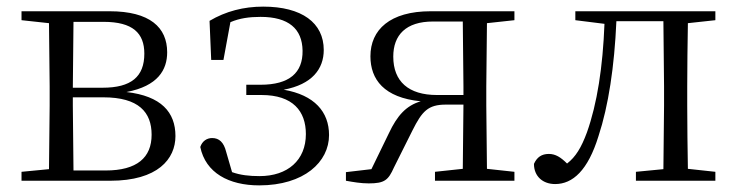

<svg xmlns="http://www.w3.org/2000/svg" viewBox="-20 -546 2229 580"><path d="M127 0H313C457 0 510 -66 510 -135C510 -207 467 -256 362 -268C457 -286 485 -335 485 -388C485 -463 433 -512 311 -512H45V-485L128 -476L130 -285V-227L128 -35L45 -27V0ZM202 -480H293C381 -480 416 -446 416 -384C416 -314 376 -281 290 -281H200ZM200 -252H292C399 -252 438 -207 438 -139C438 -70 394 -31 299 -31H202L200 -227Z M763 14C899 14 974 -57 974 -138C974 -208 930 -259 837 -275C923 -291 958 -338 958 -395C958 -477 892 -526 775 -526C716 -526 662 -512 613 -483L618 -365H655L676 -479C704 -491 733 -495 767 -495C852 -495 893 -459 894 -393C895 -326 854 -290 767 -290H724V-259H770C865 -259 904 -210 904 -141C904 -62 849 -14 764 -14C733 -14 706 -17 681 -26L663 -88C656 -116 642 -129 621 -129C605 -129 591 -120 585 -102C601 -24 671 14 763 14Z M1294 0H1534V-27L1451 -36L1449 -227V-285L1451 -476L1534 -485V-512H1281C1158 -512 1099 -456 1099 -376C1099 -306 1140 -251 1251 -240C1207 -227 1180 -197 1155 -144L1102 -35L1025 -26V0C1047 4 1070 8 1094 8C1142 8 1153 -2 1170 -40L1226 -152C1255 -210 1273 -230 1327 -230H1380L1378 -36L1294 -27ZM1380 -259H1300C1214 -259 1168 -300 1168 -375C1168 -440 1206 -481 1288 -481H1378L1380 -285Z M1983 0H2141V-27L2058 -36C2057 -91 2056 -173 2056 -227V-285C2056 -338 2057 -420 2058 -476L2141 -485V-512H1718V-485L1806 -474C1801 -344 1784 -233 1753 -146C1736 -100 1719 -72 1693 -52C1674 -71 1658 -81 1638 -81C1616 -81 1602 -71 1593 -51C1593 -13 1620 10 1657 10C1710 10 1756 -31 1788 -135C1818 -226 1836 -345 1842 -482H1984L1986 -285V-227L1984 -35L1901 -27V0Z"/></svg>

Font: Noto Serif CJK KR Light
Style: Regular
Weight: 300
Designer: Ryoko NISHIZUKA 西塚涼子 (kana & ideographs); Frank Grießhammer (Latin, Greek & Cyrillic); Wenlong ZHANG 张文龙 (bopomofo); San
Foundry: Adobe
Version: Version 2.001;hotconv 1.1.0;makeotfexe 2.6.0